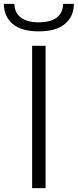

<svg xmlns="http://www.w3.org/2000/svg" viewBox="-68 -978 404 998"><path d="M99 -740H169V0H99ZM133 -815Q43 -815 -2.5 -854Q-48 -893 -48 -958H7Q7 -913 39.5 -887.5Q72 -862 133 -862Q196 -862 228 -887.5Q260 -913 260 -958H316Q316 -893 270 -854Q224 -815 133 -815Z"/></svg>

Font: Encode Sans Wide
Style: Light
Weight: 300
Designer: Pablo Impallari, Andres Torresi
Foundry: Pablo Impallari, Andres Torresi
Version: Version 1.000; ttfautohint (v1.00) -l 8 -r 50 -G 200 -x 14 -